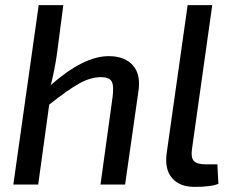

<svg xmlns="http://www.w3.org/2000/svg" viewBox="-20 -720 918 749"><path d="M227 -700 202 -508Q192 -441 178 -388Q306 -501 404 -501Q466 -501 498 -465.5Q530 -430 520 -364L468 0H372L419 -340Q425 -386 415.5 -402.5Q406 -419 374 -419Q333 -419 288.5 -394Q244 -369 172 -312L129 0H32L131 -700Z M808 -700 729 -139Q724 -106 736 -92.5Q748 -79 782 -79H828L832 -3Q805 9 739 9Q681 9 651.5 -25Q622 -59 630 -121L712 -700Z"/></svg>

Font: Exo 2.0 Medium
Style: Italic
Weight: 500
Italic angle: -8°
Designer: Natanael Gama
Version: Version 1.001;PS 001.001;hotconv 1.0.70;makeotf.lib2.5.58329